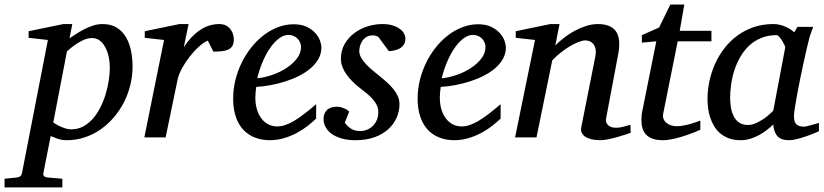

<svg xmlns="http://www.w3.org/2000/svg" viewBox="-116 -599 3593 837"><path d="M362.8 -305.2Q362.8 -327.1 358.2 -349.9Q353.5 -372.6 344 -391.1Q334.5 -409.7 319.8 -421.4Q305.2 -433.1 285.2 -433.1Q267.1 -433.1 249 -425Q231 -417 216.1 -407Q201.2 -397 190.4 -387.5Q179.7 -377.9 175.8 -375L116.2 -64.9Q120.6 -62.5 128.7 -57.4Q136.7 -52.2 147.5 -47.4Q158.2 -42.5 170.4 -38.8Q182.6 -35.2 195.8 -35.2Q223.1 -35.2 246.1 -47.4Q269 -59.6 287.6 -80.3Q306.2 -101.1 320.3 -128.4Q334.5 -155.8 343.8 -185.8Q353 -215.8 357.9 -246.6Q362.8 -277.3 362.8 -305.2ZM461.9 -309.1Q461.9 -268.1 452.1 -228.3Q442.4 -188.5 424.1 -152.8Q405.8 -117.2 379.9 -86.9Q354 -56.6 322.3 -34.7Q290.5 -12.7 253.4 -0.2Q216.3 12.2 175.8 12.2Q153.3 12.2 135.3 5.9Q117.2 -0.5 105 -5.9L73.2 154.8Q71.3 163.1 75.4 168.2Q79.6 173.3 92.8 174.8L155.8 180.2V217.8H-96.2V180.2L-43.9 174.8Q-22.9 173.3 -20 154.8L92.8 -424.8L8.8 -434.1V-462.9L160.2 -494.1H199.2L187 -432.1Q199.7 -440.4 216.1 -451.2Q232.4 -461.9 251 -471.4Q269.5 -481 289.8 -487.5Q310.1 -494.1 331.1 -494.1Q369.1 -494.1 394.3 -477.8Q419.4 -461.4 434.3 -435.1Q449.2 -408.7 455.6 -375.5Q461.9 -342.3 461.9 -309.1Z M903.3 -426.8Q903.3 -409.2 897 -398.7Q890.6 -388.2 878.9 -382.8Q867.2 -377.4 850.8 -375.7Q834.5 -374 814 -374L790 -421.9Q771.5 -414.1 750.2 -394.8Q729 -375.5 710 -350.8Q690.9 -326.2 676.8 -300Q662.6 -273.9 658.2 -252L606 0H513.2L599.1 -424.8L515.1 -434.1V-462.9L666 -494.1H706.1L685.1 -393.1Q715.8 -440.4 754.9 -467.3Q793.9 -494.1 839.4 -494.1Q857.4 -494.1 869.6 -487.5Q881.8 -481 889.4 -470.7Q897 -460.4 900.1 -448.7Q903.3 -437 903.3 -426.8Z M1196.3 -394Q1196.3 -403.8 1192.4 -413.3Q1188.5 -422.9 1181.6 -430.2Q1174.8 -437.5 1164.6 -442.1Q1154.3 -446.8 1142.1 -446.8Q1125.5 -446.8 1110.4 -438Q1095.2 -429.2 1081.3 -414.6Q1067.4 -399.9 1055.4 -380.9Q1043.5 -361.8 1033.9 -340.8Q1024.4 -319.8 1017.1 -298.3Q1009.8 -276.9 1005.4 -257.8Q1037.1 -260.7 1071 -272.5Q1105 -284.2 1132.8 -302.5Q1160.6 -320.8 1178.5 -344.2Q1196.3 -367.7 1196.3 -394ZM1285.2 -393.1Q1285.2 -365.7 1272.5 -342.8Q1259.8 -319.8 1238 -301.3Q1216.3 -282.7 1187.7 -268.3Q1159.2 -253.9 1127.7 -243.9Q1096.2 -233.9 1063.5 -227.8Q1030.8 -221.7 1001 -220.2Q999.5 -210.4 998.3 -196.8Q997.1 -183.1 997.1 -173.8Q997.1 -146.5 1003.7 -123.5Q1010.3 -100.6 1022.7 -83.7Q1035.2 -66.9 1052.7 -57.4Q1070.3 -47.9 1092.3 -47.9Q1126 -47.9 1166.5 -72.3Q1207 -96.7 1262.2 -145V-82Q1248 -68.4 1227.5 -52Q1207 -35.6 1180.9 -21.2Q1154.8 -6.8 1124 2.7Q1093.3 12.2 1059.1 12.2Q1043.9 12.2 1026.1 9.3Q1008.3 6.3 990.7 -1.2Q973.1 -8.8 956.8 -22Q940.4 -35.2 928 -55.4Q915.5 -75.7 908 -103.8Q900.4 -131.8 900.4 -169.9Q900.4 -209.5 909.9 -248.8Q919.4 -288.1 936.8 -324Q954.1 -359.9 978.5 -390.9Q1002.9 -421.9 1032.2 -444.6Q1061.5 -467.3 1095 -480.2Q1128.4 -493.2 1164.1 -493.2Q1198.7 -493.2 1221.9 -481.7Q1245.1 -470.2 1259.3 -454.1Q1273.4 -438 1279.3 -420.9Q1285.2 -403.8 1285.2 -393.1Z M1651.4 -431.2Q1651.4 -413.6 1643.6 -403.1Q1635.7 -392.6 1624.5 -386.7Q1613.3 -380.9 1600.8 -378.7Q1588.4 -376.5 1579.1 -376L1534.2 -437Q1531.2 -439.5 1524.9 -442.1Q1518.6 -444.8 1509.3 -444.8Q1492.7 -444.8 1481.4 -437.7Q1470.2 -430.7 1463.1 -420.2Q1456.1 -409.7 1453.1 -397.7Q1450.2 -385.7 1450.2 -376Q1450.2 -362.3 1458 -348.4Q1465.8 -334.5 1478.5 -320.6Q1491.2 -306.6 1507.1 -293.2Q1522.9 -279.8 1539.1 -267.1Q1555.7 -253.9 1571 -240Q1586.4 -226.1 1598.6 -211.2Q1610.8 -196.3 1618.2 -179.7Q1625.5 -163.1 1625.5 -145Q1625.5 -114.3 1613 -85.9Q1600.6 -57.6 1576.4 -35.6Q1552.2 -13.7 1516.4 -0.7Q1480.5 12.2 1434.1 12.2Q1397.9 12.2 1371.6 4.2Q1345.2 -3.9 1328.1 -16.8Q1311 -29.8 1302.7 -46.4Q1294.4 -63 1294.4 -80.1Q1294.4 -104 1308.8 -118.9Q1323.2 -133.8 1354 -133.8Q1363.3 -133.8 1371.6 -131.3Q1379.9 -128.9 1386.7 -125.7Q1393.6 -122.6 1398.7 -118.9Q1403.8 -115.2 1406.2 -112.8L1387.2 -64Q1397.9 -48.8 1413.8 -38.3Q1429.7 -27.8 1455.1 -27.8Q1470.2 -27.8 1484.4 -33.7Q1498.5 -39.6 1509.5 -50.3Q1520.5 -61 1526.9 -76.4Q1533.2 -91.8 1533.2 -110.8Q1533.2 -126 1527.1 -139.4Q1521 -152.8 1510 -165.5Q1499 -178.2 1484.1 -190.7Q1469.2 -203.1 1451.2 -216.8Q1435.5 -229 1421.1 -243.2Q1406.7 -257.3 1395.3 -273.2Q1383.8 -289.1 1377 -306.6Q1370.1 -324.2 1370.1 -342.8Q1370.1 -379.4 1386.7 -407.7Q1403.3 -436 1429.4 -455.3Q1455.6 -474.6 1487.5 -484.4Q1519.5 -494.1 1550.3 -494.1Q1578.6 -494.1 1597.9 -487.5Q1617.2 -481 1629.2 -471.4Q1641.1 -461.9 1646.2 -450.9Q1651.4 -439.9 1651.4 -431.2Z M2000.5 -394Q2000.5 -403.8 1996.6 -413.3Q1992.7 -422.9 1985.8 -430.2Q1979 -437.5 1968.8 -442.1Q1958.5 -446.8 1946.3 -446.8Q1929.7 -446.8 1914.6 -438Q1899.4 -429.2 1885.5 -414.6Q1871.6 -399.9 1859.6 -380.9Q1847.7 -361.8 1838.1 -340.8Q1828.6 -319.8 1821.3 -298.3Q1814 -276.9 1809.6 -257.8Q1841.3 -260.7 1875.2 -272.5Q1909.2 -284.2 1937 -302.5Q1964.8 -320.8 1982.7 -344.2Q2000.5 -367.7 2000.5 -394ZM2089.4 -393.1Q2089.4 -365.7 2076.7 -342.8Q2064 -319.8 2042.2 -301.3Q2020.5 -282.7 1991.9 -268.3Q1963.4 -253.9 1931.9 -243.9Q1900.4 -233.9 1867.7 -227.8Q1835 -221.7 1805.2 -220.2Q1803.7 -210.4 1802.5 -196.8Q1801.3 -183.1 1801.3 -173.8Q1801.3 -146.5 1807.9 -123.5Q1814.5 -100.6 1826.9 -83.7Q1839.4 -66.9 1856.9 -57.4Q1874.5 -47.9 1896.5 -47.9Q1930.2 -47.9 1970.7 -72.3Q2011.2 -96.7 2066.4 -145V-82Q2052.2 -68.4 2031.7 -52Q2011.2 -35.6 1985.1 -21.2Q1959 -6.8 1928.2 2.7Q1897.5 12.2 1863.3 12.2Q1848.1 12.2 1830.3 9.3Q1812.5 6.3 1794.9 -1.2Q1777.3 -8.8 1761 -22Q1744.6 -35.2 1732.2 -55.4Q1719.7 -75.7 1712.2 -103.8Q1704.6 -131.8 1704.6 -169.9Q1704.6 -209.5 1714.1 -248.8Q1723.6 -288.1 1741 -324Q1758.3 -359.9 1782.7 -390.9Q1807.1 -421.9 1836.4 -444.6Q1865.7 -467.3 1899.2 -480.2Q1932.6 -493.2 1968.3 -493.2Q2002.9 -493.2 2026.1 -481.7Q2049.3 -470.2 2063.5 -454.1Q2077.6 -438 2083.5 -420.9Q2089.4 -403.8 2089.4 -393.1Z M2633.3 -20Q2627 -17.6 2611.1 -12.5Q2595.2 -7.3 2575.7 -1.7Q2556.2 3.9 2535.6 8.1Q2515.1 12.2 2499.5 12.2Q2490.7 12.2 2475.3 10.5Q2460 8.8 2445.8 2.7Q2431.6 -3.4 2422.9 -15.1Q2414.1 -26.9 2418.5 -46.9L2479.5 -354Q2482.9 -374 2479.7 -387.2Q2476.6 -400.4 2469.5 -408.4Q2462.4 -416.5 2453.1 -419.7Q2443.8 -422.9 2435.5 -422.9Q2423.3 -422.9 2405.5 -415.8Q2387.7 -408.7 2367.9 -397Q2348.1 -385.3 2328.1 -369.4Q2308.1 -353.5 2291.5 -335.9L2222.7 0H2129.4L2216.3 -424.8L2132.3 -434.1V-462.9L2283.2 -494.1H2323.2L2304.7 -400.9Q2321.3 -417.5 2342.8 -434.3Q2364.3 -451.2 2388.7 -464.4Q2413.1 -477.5 2439.2 -485.8Q2465.3 -494.1 2490.2 -494.1Q2544.9 -494.1 2568.1 -463.9Q2591.3 -433.6 2579.6 -366.2L2526.4 -84Q2523.9 -69.8 2528.6 -61.5Q2533.2 -53.2 2540.8 -48.8Q2548.3 -44.4 2556.6 -43.2Q2564.9 -42 2569.3 -42Q2583 -42 2599.1 -45.9Q2615.2 -49.8 2632.3 -55.2Z M2838.4 -418.9 2775.4 -105Q2772.5 -91.8 2776.4 -81.3Q2780.3 -70.8 2788.8 -63.7Q2797.4 -56.6 2808.8 -52.7Q2820.3 -48.8 2833 -48.8Q2847.2 -48.8 2862.3 -51.5Q2877.4 -54.2 2891.4 -58.1Q2905.3 -62 2917.2 -66.2Q2929.2 -70.3 2937 -73.2V-33.2Q2930.7 -30.3 2912.6 -22.9Q2894.5 -15.6 2871.1 -7.8Q2847.7 0 2821.8 6.1Q2795.9 12.2 2774.4 12.2Q2747.1 12.2 2729 5.6Q2710.9 -1 2700.2 -12.5Q2689.5 -23.9 2684.8 -39.8Q2680.2 -55.7 2680.2 -74.2Q2680.2 -84 2680.9 -94.2Q2681.6 -104.5 2684.1 -115.2L2745.1 -418.9L2682.1 -413.1V-445.8L2757.3 -479L2806.2 -579.1H2867.2L2847.2 -464.8H2985.4V-418.9Z M3307.1 -392.1Q3307.6 -394.5 3303.5 -403.3Q3299.3 -412.1 3293.5 -421.6Q3287.6 -431.2 3281 -438.5Q3274.4 -445.8 3270 -445.8Q3231.9 -445.8 3201.9 -433.3Q3171.9 -420.9 3149.4 -399.7Q3127 -378.4 3111.1 -350.6Q3095.2 -322.8 3085.4 -292.5Q3075.7 -262.2 3071.3 -231.4Q3066.9 -200.7 3066.9 -172.9Q3066.9 -151.9 3070.3 -130.9Q3073.7 -109.9 3082.3 -92.8Q3090.8 -75.7 3105.7 -64.9Q3120.6 -54.2 3144 -54.2Q3161.6 -54.2 3179.2 -62Q3196.8 -69.8 3211.9 -80.1Q3227.1 -90.3 3238.3 -100.6Q3249.5 -110.8 3254.9 -116.2ZM3454.1 -26.9Q3448.2 -24.4 3432.6 -17.8Q3417 -11.2 3397.7 -4.6Q3378.4 2 3358.6 7.1Q3338.9 12.2 3324.2 12.2Q3306.2 12.2 3293.7 7.8Q3281.2 3.4 3273.2 -5.4Q3265.1 -14.2 3260.7 -26.9Q3256.3 -39.6 3254.9 -56.2Q3243.7 -45.4 3228.5 -33.4Q3213.4 -21.5 3195.1 -11.2Q3176.8 -1 3156 5.6Q3135.3 12.2 3112.8 12.2Q3083.5 12.2 3061.3 3.9Q3039.1 -4.4 3022.9 -18.3Q3006.8 -32.2 2996.3 -50.5Q2985.8 -68.8 2979.5 -88.6Q2973.1 -108.4 2970.7 -128.7Q2968.3 -148.9 2968.3 -167Q2968.3 -205.6 2976.6 -244.9Q2984.9 -284.2 3001.2 -320.6Q3017.6 -356.9 3042 -388.7Q3066.4 -420.4 3098.4 -443.8Q3130.4 -467.3 3169.7 -480.7Q3209 -494.1 3255.9 -494.1Q3269.5 -494.1 3283 -491Q3296.4 -487.8 3308.1 -482.7Q3319.8 -477.5 3329.6 -471.2Q3339.4 -464.8 3346.2 -458L3360.8 -481.9H3429.2Q3426.8 -476.1 3423.8 -468Q3420.9 -460 3418 -451.7Q3415 -443.4 3412.8 -436Q3410.6 -428.7 3410.2 -424.8Q3406.7 -411.6 3400.4 -385Q3394 -358.4 3387 -325.2Q3379.9 -292 3372.3 -255.6Q3364.7 -219.2 3358.9 -186.8Q3353 -154.3 3349.1 -129.2Q3345.2 -104 3345.2 -92.8Q3345.2 -66.4 3356.4 -56.6Q3367.7 -46.9 3388.2 -46.9Q3393.1 -46.9 3402.6 -49.1Q3412.1 -51.3 3422.4 -54.2Q3432.6 -57.1 3441.4 -59.6Q3450.2 -62 3454.1 -63Z"/></svg>

Font: Charis SIL Viet
Style: Italic
Weight: 400
Italic angle: -11°
Foundry: SIL International
Version: Version 5.000